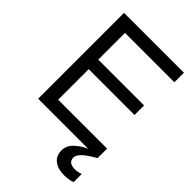

<svg xmlns="http://www.w3.org/2000/svg" viewBox="-270 -823 1138 1138"><g transform="rotate(45 299.0 -254.0)"><path d="M382 119Q382 80 412 50Q442 20 488 0H68V-720H570V-640H156V-416H540V-336H156V-80H566V0Q515 28 488.5 52.5Q462 77 462 99Q462 121 476.5 131.5Q491 142 516 142Q541 142 566 133V201Q534 212 496 212Q445 212 413.5 188Q382 164 382 119Z"/></g></svg>

Font: Aspekta Variable
Style: Regular
Weight: 400
Designer: Ivo Dolenc
Version: Version 2.100